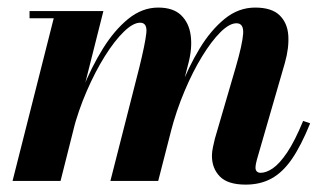

<svg xmlns="http://www.w3.org/2000/svg" viewBox="-20 -490 876 520"><path d="M645.5 10Q597 10 575.5 -12Q554 -34 554 -68Q554 -79 556.8 -91.8Q559.5 -104.5 562 -114.5L618.5 -308Q636.5 -370 638.5 -398.5Q640.5 -427 620.5 -427Q601.5 -427 577.2 -403Q553 -379 527.5 -337.5Q502 -296 479.8 -243.2Q457.5 -190.5 442.5 -133H430.5Q445.5 -190.5 468 -249.8Q490.5 -309 520.8 -358.8Q551 -408.5 588.5 -439Q626 -469.5 671 -469.5Q715.5 -469.5 737 -448.8Q758.5 -428 760.8 -394Q763 -360 751.5 -319.5L676 -58.5Q674.5 -53 673.2 -46.8Q672 -40.5 672 -35.5Q672 -29.5 675.5 -25.8Q679 -22 686 -22Q701 -22 719 -34.2Q737 -46.5 757.8 -77.2Q778.5 -108 801 -162.5L820 -156Q795.5 -95.5 770.5 -59.2Q745.5 -23 715.2 -6.5Q685 10 645.5 10ZM14 0 125.5 -440.5H60V-460H260L144 0ZM279 0 357.5 -308Q373 -371 376.2 -399.8Q379.5 -428.5 359.5 -428.5Q340.5 -428.5 315.5 -404.2Q290.5 -380 264.2 -338.2Q238 -296.5 215 -243.5Q192 -190.5 177 -133H165Q180 -190 203.8 -249Q227.5 -308 258.5 -358Q289.5 -408 327.2 -438.8Q365 -469.5 408.5 -469.5Q449 -469.5 470.5 -448.8Q492 -428 496.5 -394Q501 -360 490.5 -319.5L408.5 0Z"/></svg>

Font: Bodoni Moda
Style: Bold Italic
Weight: 700
Italic angle: -13°
Version: Version 2.004